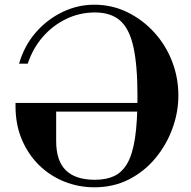

<svg xmlns="http://www.w3.org/2000/svg" viewBox="-20 -784 814 817"><path d="M381 13Q315 13 254.5 -11Q194 -35 147.5 -80Q101 -125 73.5 -189Q46 -253 46 -333V-346H600V-309H219V-183Q219 -100 260 -59.5Q301 -19 384 -19Q431 -19 465 -34.5Q499 -50 521.5 -88.5Q544 -127 554.5 -196.5Q565 -266 565 -374Q565 -507 547.5 -585Q530 -663 490.5 -697Q451 -731 384 -731Q319 -731 262 -703.5Q205 -676 162.5 -627.5Q120 -579 98 -513H61Q83 -589 131.5 -645Q180 -701 245 -732.5Q310 -764 381 -764Q456 -764 521 -732.5Q586 -701 635.5 -647Q685 -593 712 -523.5Q739 -454 739 -378Q739 -306 713.5 -236.5Q688 -167 641 -110.5Q594 -54 528.5 -20.5Q463 13 381 13Z"/></svg>

Font: Libre Bodoni Medium
Style: Regular
Weight: 500
Designer: Pablo Impallari, Rodrigo Fuenzalida
Foundry: Impallari Type
Version: Version 2.005;gftools[0.9.23]